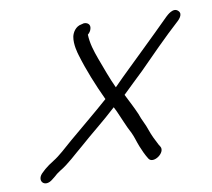

<svg xmlns="http://www.w3.org/2000/svg" viewBox="-66 -559 772 700"><g transform="rotate(-10 320.0 -208.5)"><path d="M286.5 -484 277.9 -481.8C255.9 -478.4 243.8 -457.9 240.7 -442.5C235.5 -415.1 245.6 -381.4 248.3 -372.8C265.5 -314.9 289.7 -255.5 316.5 -198.3C266.5 -153.9 213.8 -111.3 167.1 -71.4C139.3 -47.5 115.9 -24.7 90.6 -9.2C78.1 -1.6 66.5 6.7 56.7 14.9L46.3 24.7C15.8 50.5 42.8 84.2 75.5 56.3L86.9 47.2C92.4 41.8 97.6 37.6 108.8 30.4C142.6 10.5 170.3 -17.8 202.5 -44.3C245.6 -82.7 293.7 -119.7 341.2 -163.6C343.2 -159.3 347 -151.6 349.9 -146C361.5 -120.9 375.2 -84.6 388.7 -60.7C397.5 -42.2 400.8 -26.4 408.7 -6.9C415.4 9.6 422.7 26.3 433 42.6C447.8 66.1 498.9 30.8 483.5 6.7L478.7 -1C469.6 -17.9 458.8 -39.6 452.2 -59.2C444.7 -83 433.5 -99.5 425.6 -123.9C414.7 -149.2 400.2 -176.8 387.9 -201.2C413.2 -225 443 -255.2 465.2 -275.5C501 -312.2 580.3 -392 619.9 -427.4C624.9 -431.9 650.8 -453.2 634 -468.6C617.5 -485 592.9 -460.4 587.5 -455.5C553.3 -420.8 519.6 -389.1 478.6 -348.8C439.1 -309.8 402.7 -276.3 361.4 -233.9C345 -268.6 329.7 -311.6 316.2 -347.8C304.9 -378.9 295.4 -407.9 294.3 -440.6C301 -446.2 305.6 -452.9 307.3 -460.7C311.6 -476.2 300 -484 288.3 -484Z"/></g></svg>

Font: Take Off
Style: Moose
Weight: 400
Foundry: Cannot Into Space Fonts
Version: Version 0.89